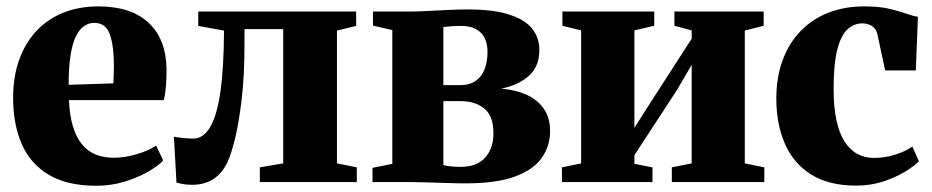

<svg xmlns="http://www.w3.org/2000/svg" viewBox="-20 -569 2912 600"><path d="M281.5 11.5Q189.5 11.5 132 -23Q74.5 -57.5 47.8 -119.2Q21 -181 21 -263Q21 -330 40.2 -383Q59.5 -436 94.5 -473Q129.5 -510 178.5 -529.5Q227.5 -549 287 -549Q389.5 -549 444 -498.2Q498.5 -447.5 500.5 -354.5Q500.5 -320 498.2 -295.5Q496 -271 492 -256H195.5Q197.5 -208.5 207.8 -174.5Q218 -140.5 235.5 -118.8Q253 -97 278.2 -86.5Q303.5 -76 336 -76Q370.5 -76 408.5 -87.5Q446.5 -99 468 -114L490 -67.5Q475.5 -51.5 443.8 -33Q412 -14.5 369.8 -1.5Q327.5 11.5 281.5 11.5ZM194.5 -304 334.5 -308.5Q335 -322 335.2 -334.2Q335.5 -346.5 336 -360Q336 -426 323.2 -461.8Q310.5 -497.5 274.5 -497.5Q258 -497.5 243.8 -488.2Q229.5 -479 218.2 -457.5Q207 -436 200.8 -398.5Q194.5 -361 194.5 -304Z M580.5 8.5Q564 8.5 552 6.2Q540 4 531.5 1.5L523.5 -142Q533.5 -139.5 551.2 -137.8Q569 -136 584.5 -136Q615.5 -136 636.8 -172Q658 -208 668.8 -282.5Q679.5 -357 680 -473.5L599.5 -488V-533H1093V-488L1033 -473.5V-58.5L1095 -46V0H792V-46L865 -58.5V-478H744V-431Q744 -333 735.2 -258.8Q726.5 -184.5 714.2 -134.8Q702 -85 690 -60.5Q673 -26 645.8 -8.8Q618.5 8.5 580.5 8.5Z M1435 4Q1407.5 4 1377 3Q1346.5 2 1317.5 1Q1288.5 0 1265.5 0H1144V-44.5L1206 -57V-475L1145.5 -489V-533H1266.5Q1287.5 -533 1318.2 -534.8Q1349 -536.5 1382 -538Q1415 -539.5 1441 -539.5Q1523 -539.5 1572.2 -523.2Q1621.5 -507 1643.5 -478.8Q1665.5 -450.5 1665.5 -413Q1665.5 -361.5 1633 -332.2Q1600.5 -303 1546.5 -292Q1590.5 -288.5 1624.8 -273.2Q1659 -258 1679 -229.8Q1699 -201.5 1699 -159Q1699 -113 1673.2 -76Q1647.5 -39 1589.8 -17.5Q1532 4 1435 4ZM1418.5 -47.5Q1470.5 -47.5 1496.2 -76.5Q1522 -105.5 1522 -152.5Q1522 -207 1493.2 -230Q1464.5 -253 1420 -253H1365.5V-53Q1371.5 -51.5 1379.8 -50.2Q1388 -49 1398 -48.2Q1408 -47.5 1418.5 -47.5ZM1365.5 -303H1417.5Q1448.5 -303 1467.5 -317Q1486.5 -331 1495 -354.5Q1503.5 -378 1503.5 -406.5Q1503.5 -432 1494.5 -450.2Q1485.5 -468.5 1467.2 -478.2Q1449 -488 1420.5 -488Q1405 -488 1391.2 -487Q1377.5 -486 1365.5 -484.5Z M1736 0V-46L1796 -58.5V-474L1737.5 -488.5V-533H2024.5V-488.5L1962.5 -474V-169.5L2009.5 -243.5L2141.5 -448V-474L2087.5 -488.5V-533H2366.5V-488.5L2307.5 -473.5V-58.5L2368.5 -46V0H2079.5V-46L2141.5 -58.5V-366.5L2095 -287L1962.5 -84V-57L2019 -46V0Z M2655.5 11Q2569.5 11 2514.2 -24Q2459 -59 2432.5 -120.5Q2406 -182 2406 -261Q2406 -327 2425.5 -380.2Q2445 -433.5 2481.2 -471.2Q2517.5 -509 2568 -529Q2618.5 -549 2680 -549Q2727 -549 2758.2 -541.8Q2789.5 -534.5 2811 -526.8Q2832.5 -519 2848.5 -516.5L2842 -349H2746L2722 -461.5Q2719.5 -473.5 2712.2 -481.2Q2705 -489 2695 -492.5Q2685 -496 2675 -496Q2648 -496 2627.8 -476.8Q2607.5 -457.5 2596.2 -412.5Q2585 -367.5 2585 -290.5Q2585 -234.5 2593.8 -193.8Q2602.5 -153 2619.2 -126.8Q2636 -100.5 2659.2 -88Q2682.5 -75.5 2710.5 -75.5Q2733.5 -75.5 2755.8 -80.2Q2778 -85 2797.5 -93Q2817 -101 2831 -111L2851.5 -65.5Q2839 -51.5 2810 -33.5Q2781 -15.5 2741.2 -2.2Q2701.5 11 2655.5 11Z"/></svg>

Font: Merriweather 72pt Black
Style: Regular
Weight: 900
Version: Version 2.100